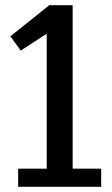

<svg xmlns="http://www.w3.org/2000/svg" viewBox="-20 -720 430 740"><path d="M50 0V-70H160V-590L60 -525L20 -580L170 -700H260V-70H370V0Z"/></svg>

Font: Scada
Style: Regular
Weight: 400
Designer: Jovanny Lemonad
Foundry: Jovanny Lemonad
Version: Version 4.100;PS 004.100;hotconv 1.0.88;makeotf.lib2.5.64775